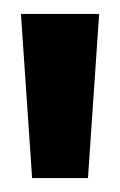

<svg xmlns="http://www.w3.org/2000/svg" viewBox="-20 -700 172 275"><path d="M26 -445 10 -680H122L106 -445Z"/></svg>

Font: Bricolage Grotesque 96pt Condensed SemiBold
Style: Regular
Weight: 600
Width: 3
Designer: Mathieu Triay
Foundry: Atelier Triay
Version: Version 1.001; ttfautohint (v1.8.4.7-5d5b);gftools[0.9.33.de